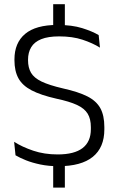

<svg xmlns="http://www.w3.org/2000/svg" viewBox="-20 -766 557 897"><path d="M283 -617H228.5V-746.5H283ZM283 110.5H228.5V-30H283ZM253 10.5Q207 10.5 168.8 2.5Q130.5 -5.5 101.2 -17.2Q72 -29 52.5 -40.5L46 -103.5Q83.5 -79.5 135.2 -62Q187 -44.5 249.5 -44.5Q327 -44.5 365.8 -74.2Q404.5 -104 404.5 -162.5V-172Q404.5 -210.5 389.5 -235Q374.5 -259.5 339.5 -275.8Q304.5 -292 243.5 -305Q170.5 -321.5 127.5 -344Q84.5 -366.5 66 -400.5Q47.5 -434.5 47.5 -484.5V-488.5Q47.5 -565.5 97.2 -607.5Q147 -649.5 248.5 -649.5Q316.5 -649.5 364.2 -634.5Q412 -619.5 441 -602L447 -543.5Q412.5 -565 365.5 -580.5Q318.5 -596 256.5 -596Q204.5 -596 172.5 -583Q140.5 -570 125.8 -545.5Q111 -521 111 -487V-484.5Q111 -450 125 -426Q139 -402 174.2 -385Q209.5 -368 274 -353Q346 -337 388 -315.8Q430 -294.5 448.8 -260.5Q467.5 -226.5 467.5 -172.5V-161.5Q467.5 -77 413.5 -33.2Q359.5 10.5 253 10.5Z"/></svg>

Font: Anek Telugu Medium Light
Style: Regular
Weight: 300
Version: Version 1.003